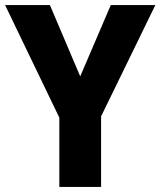

<svg xmlns="http://www.w3.org/2000/svg" viewBox="-20 -734 630 754"><path d="M295 -434 176 -714H0L213 -272V0H377V-277L590 -714H415Z"/></svg>

Font: Noto Sans Thai Looped SemiCondensed ExtraBold
Style: Regular
Weight: 800
Width: 4
Designer: Sasikarn Vongin, Ben Mitchell
Foundry: The Fontpad Ltd
Version: Version 1.001